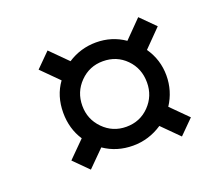

<svg xmlns="http://www.w3.org/2000/svg" viewBox="-81 -679 722 642"><g transform="rotate(-20 279.5 -358.5)"><path d="M91 -197 149 -255Q120 -299 120 -356Q120 -416 152 -460L92 -520L142 -570L202 -510Q248 -540 303 -540Q359 -540 404 -509L465 -571L516 -520L455 -458Q487 -412 487 -356Q487 -301 457 -255L516 -196L466 -146L407 -205Q359 -173 303 -173Q245 -173 200 -204L142 -146ZM418 -356Q418 -406 385 -439.5Q352 -473 303 -473Q255 -473 221.5 -439Q188 -405 188 -356Q188 -308 221.5 -274Q255 -240 303 -240Q352 -240 385 -274Q418 -308 418 -356Z"/></g></svg>

Font: Noto Serif Narrow
Style: Bold Italic
Weight: 700
Width: 4
Italic angle: -12°
Designer: Monotype Design Team
Foundry: Monotype Imaging Inc.
Version: Version 1.001